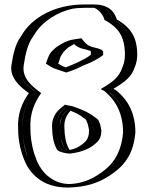

<svg xmlns="http://www.w3.org/2000/svg" viewBox="-20 -752 663 858"><path d="M285 -264C262 -245 244 -218 248 -178C248 -147 255 -112 266 -93C268 -91 269 -86 272 -86C274 -84 277 -82 281 -82C284 -81 287 -81 290 -81C331 -86 359 -100 383 -124C392 -133 394 -141 397 -154C397 -159 397 -163 398 -166V-169C397 -174 396 -178 395 -182C395 -185 394 -189 393 -193V-194C392 -198 390 -202 388 -205C388 -211 379 -218 374 -221C350 -241 318 -253 285 -264ZM406 -510C391 -498 361 -484 341 -475C320 -467 298 -454 276 -447L258 -453C244 -457 233 -464 222 -471C225 -479 227 -486 229 -494C234 -501 238 -508 243 -516C253 -526 263 -536 276 -543L294 -553C303 -557 312 -561 322 -562C335 -545 351 -535 370 -531C383 -528 394 -525 405 -520L406 -519ZM474 -355C477 -354 479 -352 481 -350C530 -309 565 -249 565 -160C557 -69 520 -12 460 29C418 59 367 81 302 85C197 94 128 29 103 -50C91 -81 81 -131 81 -176C77 -243 98 -294 126 -334C88 -360 42 -403 51 -461C58 -509 69 -559 93 -591C95 -594 97 -597 100 -602C137 -663 209 -709 288 -726C306 -730 334 -732 356 -732H400C440 -732 472 -702 481 -669C528 -643 562 -609 571 -544C577 -493 570 -468 555 -433C537 -396 508 -376 474 -355ZM413 -165C412 -162 412 -159 412 -154V-153C409 -138 406 -125 394 -113C368 -87 335 -72 291 -66H290C281 -66 272 -67 265 -72C248 -84 256 -81 253 -86C240 -109 233 -144 233 -177C229 -227 253 -258 281 -280C318 -271 356 -257 383 -233C386 -231 398 -224 402 -210C404 -207 407 -200 408 -196V-195C410 -188 411 -179 413 -171ZM421 -503V-525L414 -533C401 -539 388 -543 373 -546C353 -550 341 -562 329 -578C313 -576 299 -571 287 -566L269 -556C251 -547 242 -537 232 -527C225 -520 220 -509 215 -501C212 -492 211 -484 208 -477L204 -465L214 -459C225 -451 237 -444 253 -439L276 -431C302 -440 325 -453 346 -461C370 -470 402 -488 421 -503ZM467 -342C469 -341 470 -340 471 -339C517 -300 550 -245 550 -161C542 -73 508 -22 451 17C411 46 363 67 301 70C204 78 140 19 117 -55C108 -85 96 -131 96 -176C93 -239 111 -287 138 -325L147 -338L134 -346C96 -372 59 -411 66 -459C73 -507 84 -554 105 -582C108 -585 110 -589 113 -594C147 -651 215 -695 291 -711C307 -715 335 -717 356 -717H400C436 -717 460 -689 468 -659C515 -633 547 -605 556 -542C562 -493 555 -472 541 -439C525 -405 500 -389 466 -368L443 -354ZM413 -171V-165C412 -162 412 -159 412 -154V-153C409 -138 406 -125 394 -113C368 -87 335 -72 291 -66H290C281 -66 272 -67 265 -72C249 -84 256 -82 254 -85C240 -106 233 -144 233 -177C229 -225 253 -257 281 -280C318 -271 356 -257 383 -233C386 -231 398 -224 402 -210C404 -207 407 -200 408 -196V-195C410 -188 411 -179 413 -171ZM276 -431 253 -439C237 -444 225 -451 214 -459L204 -465L208 -477C211 -484 212 -492 215 -501C230 -524 242 -541 269 -556L287 -566C299 -571 313 -576 329 -578C341 -562 353 -550 373 -546C388 -543 401 -539 414 -533L421 -525V-503C378 -471 330 -454 276 -431ZM467 -342 443 -354 466 -368C500 -389 525 -405 541 -439C555 -472 562 -493 556 -542C547 -605 515 -633 468 -659C460 -689 436 -717 400 -717H356C335 -717 307 -715 291 -711C215 -695 147 -651 113 -594C110 -589 108 -585 105 -582C84 -554 73 -507 66 -459C59 -411 97 -372 135 -346L147 -338L138 -325C111 -287 93 -239 96 -176C96 -133 106 -83 117 -55C140 19 203 78 301 70C363 67 411 46 451 17C508 -22 542 -73 550 -161C550 -245 517 -299 471 -338C470 -339 469 -341 467 -342ZM393 -193V-194C392 -197 389 -203 388 -205C386 -214 380 -217 374 -221C350 -241 318 -253 285 -264C273 -253 258 -236 255 -224C251 -210 246 -197 248 -178V-177C248 -142 257 -111 268 -89C275 -84 279 -81 290 -81C330 -86 359 -100 383 -124C392 -133 394 -142 397 -154C397 -159 397 -162 398 -166V-169C396 -177 395 -188 393 -193ZM406 -510V-519L405 -520C395 -524 382 -528 370 -531C349 -535 335 -547 322 -562C312 -560 302 -557 294 -553L276 -543C251 -530 244 -518 229 -494C227 -487 224 -475 222 -471C233 -464 244 -457 258 -453L276 -447C297 -454 320 -467 341 -475C361 -483 387 -496 406 -510ZM474 -355C508 -376 537 -395 555 -433C571 -466 577 -494 571 -544C562 -610 527 -642 481 -669C470 -702 442 -732 400 -732H356C334 -732 306 -730 288 -726C209 -709 137 -663 100 -602C97 -597 95 -594 93 -591C69 -559 58 -510 51 -461C42 -403 88 -360 126 -334C97 -292 78 -242 81 -176C81 -129 93 -81 103 -50C128 29 197 94 302 85C367 81 418 59 460 29C520 -12 557 -68 565 -160V-161C565 -249 529 -310 481 -350C477 -353 477 -353 474 -355ZM433 -165V-170C431 -178 430 -186 428 -194V-195C427 -199 425 -204 423 -207C421 -218 410 -224 404 -228C380 -248 348 -262 318 -272C313 -274 307 -277 300 -278L270 -284L254 -271C227 -250 209 -219 213 -178C213 -146 220 -111 232 -89C233 -88 232 -83 243 -77C247 -74 272 -66 290 -66H295C352 -73 388 -91 415 -118C426 -129 429 -139 432 -153V-154C432 -159 432 -162 433 -165ZM441 -506V-522L435 -529C403 -544 380 -536 355 -567L344 -581L311 -576C289 -573 278 -567 268 -563L249 -552C230 -542 221 -532 211 -522C197 -508 193 -487 185 -468C200 -458 213 -448 237 -441L276 -428L297 -435C325 -444 347 -458 364 -464C388 -473 421 -490 441 -506ZM530 -160C522 -70 486 -17 430 21C390 50 346 67 298 70C234 74 165 34 138 -52C126 -82 116 -131 116 -176C112 -246 135 -295 164 -336C127 -364 77 -400 86 -460C93 -508 104 -556 126 -586C128 -589 131 -593 134 -598C169 -657 239 -699 304 -713C313 -715 336 -717 356 -717H400C409 -716 439 -695 447 -663C492 -638 527 -609 536 -543C542 -493 536 -470 521 -436C504 -401 479 -384 445 -363L430 -354L447 -345C494 -306 530 -249 530 -160ZM378 -170V-165C377 -162 377 -159 377 -154V-153C374 -138 370 -128 361 -119C339 -97 316 -87 292 -82C288 -85 289 -85 287 -89C275 -110 268 -145 268 -178C265 -214 277 -237 295 -257C316 -249 336 -240 352 -226C358 -221 365 -221 368 -208C369 -205 372 -199 373 -195V-194C375 -188 376 -179 378 -170ZM274 -451C264 -454 251 -460 240 -468C244 -477 247 -488 250 -498C256 -507 261 -517 265 -521C276 -532 283 -540 297 -547L311 -555C321 -545 334 -537 358 -532C367 -530 375 -528 384 -524L386 -522V-507C352 -482 312 -466 274 -451ZM61 -176C61 -119 75 -68 91 -31C118 31 181 95 307 85C387 80 439 55 481 25C542 -17 577 -70 585 -160C585 -246 552 -304 503 -345C500 -348 492 -353 487 -355C524 -378 557 -397 576 -436C591 -470 597 -494 591 -543C582 -605 549 -638 502 -665C494 -691 474 -732 400 -732H356C224 -732 124 -673 79 -598C76 -593 74 -590 72 -587C49 -556 38 -508 31 -460C23 -406 68 -364 109 -336C80 -295 57 -244 61 -176Z"/></svg>

Font: Blanket
Style: Black
Weight: 900
Foundry: Cannot Into Space Fonts
Version: Version 0.9